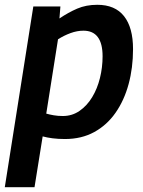

<svg xmlns="http://www.w3.org/2000/svg" viewBox="-42 -571 596 801"><path d="M-22 210 97 -544H210L206 -494Q243 -519 280 -535Q317 -551 364 -551Q438 -551 475.5 -503.5Q513 -456 513 -366Q513 -288 494.5 -220Q476 -152 440 -100.5Q404 -49 351 -20Q298 9 229 9Q201 9 177.5 6Q154 3 136 -2L102 210ZM220 -87Q259 -87 290 -108.5Q321 -130 342.5 -165.5Q364 -201 375 -245.5Q386 -290 386 -336Q386 -443 306 -443Q280 -443 252.5 -433Q225 -423 200 -407L151 -97Q165 -93 182.5 -90Q200 -87 220 -87Z"/></svg>

Font: Georama SemiBold
Style: Italic
Weight: 600
Italic angle: -9°
Designer: Jean-Baptiste Levee
Foundry: Production Type
Version: Version 1.000